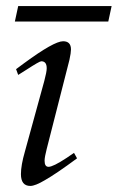

<svg xmlns="http://www.w3.org/2000/svg" viewBox="-20 -599 388 633"><path d="M224 -95 234 -77Q165 -26 128 -5Q96 14 80 14Q49 14 49 -25Q49 -54 62 -99L126 -332Q134 -362 134 -374Q134 -397 116 -397Q110 -397 67 -369L40 -352L33 -371L60 -391Q158 -463 188 -463Q214 -463 214 -436Q214 -425 209 -402L134 -108Q127 -81 127 -69Q127 -49 140 -49Q155 -49 199 -78ZM348 -579 337 -528H29L40 -579Z"/></svg>

Font: GFS Didot
Style: Italic
Weight: 400
Italic angle: -12°
Designer: Takis Katsoulidis and George D. Matthiopoulos
Foundry: George Matthiopoulos and Takis Katsoulidis
Version: Version 1.0